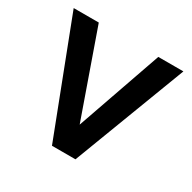

<svg xmlns="http://www.w3.org/2000/svg" viewBox="-118 -612 729 729"><g transform="rotate(30 247.0 -247.0)"><path d="M6 -494H116L247 -122L377 -494H487L299 0H196Z"/></g></svg>

Font: Cabin Medium
Style: Regular
Weight: 500
Designer: Pablo Impallari
Foundry: Pablo Impallari. http://www.impallari.com Igino Marini. http://www.ikern.com
Version: Version 2.200